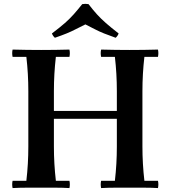

<svg xmlns="http://www.w3.org/2000/svg" viewBox="-20 -954 867 976"><path d="M494 2Q490 -17 494 -35H564Q569 -78 571.5 -121.5Q574 -165 574 -210V-490Q574 -535 571.5 -578.5Q569 -622 564 -665H494Q490 -684 494 -702Q529 -701 567 -700.5Q605 -700 639 -700Q674 -700 711.5 -700.5Q749 -701 783 -702Q787 -684 783 -665H714Q709 -622 706.5 -578.5Q704 -535 704 -490V-210Q704 -165 706.5 -121.5Q709 -78 714 -35H783Q787 -17 783 2Q749 0 711.5 0Q674 0 639 0Q605 0 567 0Q529 0 494 2ZM44 2Q40 -17 44 -35H114Q119 -78 121.5 -121.5Q124 -165 124 -210V-490Q124 -535 121.5 -578.5Q119 -622 114 -665H44Q40 -684 44 -702Q79 -701 117 -700.5Q155 -700 189 -700Q224 -700 261.5 -700.5Q299 -701 333 -702Q337 -684 333 -665H264Q259 -622 256.5 -578.5Q254 -535 254 -490V-210Q254 -165 256.5 -121.5Q259 -78 264 -35H333Q337 -17 333 2Q299 0 261.5 0Q224 0 189 0Q155 0 117 0Q79 0 44 2ZM175 -350V-390H619V-350ZM568 -762Q534 -774 509 -784Q484 -794 462 -805.5Q440 -817 414 -830Q387 -817 365 -805.5Q343 -794 318.5 -784Q294 -774 259 -762Q248 -772 244 -784Q285 -815 310 -837Q335 -859 354.5 -881Q374 -903 398 -933Q414 -936 430 -933Q453 -903 473 -881Q493 -859 518 -837Q543 -815 583 -784Q579 -772 568 -762Z"/></svg>

Font: Poltawski Nowy SemiBold
Style: Regular
Weight: 600
Version: Version 1.001;gftools[0.9.25]